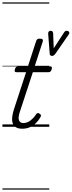

<svg xmlns="http://www.w3.org/2000/svg" viewBox="-20 -1050 594 1590"><path d="M164 16Q126 16 104.5 -1Q83 -18 80.5 -53.5Q78 -89 95 -143L196 -452H116Q105 -452 102.5 -458.5Q100 -465 103 -477Q107 -489 113.5 -494.5Q120 -500 130 -500H211L279 -709Q283 -721 289.5 -725.5Q296 -730 310 -730Q326 -730 332 -724Q338 -718 334 -706L267 -500H396Q407 -500 409 -494Q411 -488 408 -476Q404 -463 398 -457.5Q392 -452 381 -452H252L145 -126Q128 -75 137.5 -53Q147 -31 173 -31Q205 -31 232.5 -52.5Q260 -74 278 -102Q282 -109 289 -112.5Q296 -116 307 -109Q318 -103 319 -95.5Q320 -88 315 -80Q302 -55 280 -33Q258 -11 229.5 2.5Q201 16 164 16ZM533 -795Q545 -795 551.5 -786Q558 -777 548 -763L436 -601Q431 -595 425 -591Q419 -587 411 -587Q403 -587 398 -591Q393 -595 392 -601L379 -769Q378 -780 383 -787.5Q388 -795 398 -795Q406 -795 412.5 -791Q419 -787 420 -776L425 -650L511 -782Q516 -790 521.5 -792.5Q527 -795 533 -795ZM0 510H388V520H0ZM0 -20H388V0H0ZM0 -505H388V-500H0ZM0 -1030H388V-1020H0Z"/></svg>

Font: Playwrite CO Guides
Style: Regular
Weight: 400
Designer: Veronika Burian, José Scaglione
Foundry: TypeTogether
Version: Version 1.003